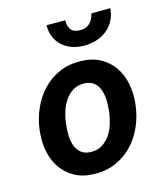

<svg xmlns="http://www.w3.org/2000/svg" viewBox="-113 -838 813 935"><g transform="rotate(-15 293.5 -370.0)"><path d="M44.4 -265.6Q51.3 -321.3 73.5 -371.3Q95.7 -421.4 131.3 -459Q167 -496.6 215.6 -518.1Q264.2 -539.6 323.7 -538.1Q380.9 -537.1 421.9 -514.6Q462.9 -492.2 488.5 -455.3Q514.2 -418.5 523.9 -370.6Q533.7 -322.8 528.3 -270.5L526.9 -259.8Q520 -204.1 497.8 -154.5Q475.6 -105 439.9 -67.9Q404.3 -30.8 355.7 -9.5Q307.1 11.7 248 10.3Q191.4 9.3 150.4 -12.9Q109.4 -35.2 83.7 -71.5Q58.1 -107.9 48.1 -155.5Q38.1 -203.1 43.5 -255.4ZM175.8 -255.4Q173.3 -231 173.8 -203.9Q174.3 -176.8 182.4 -153.6Q190.4 -130.4 208.3 -114.5Q226.1 -98.6 257.8 -97.7Q291 -96.7 315.2 -111.6Q339.4 -126.5 355.7 -150.1Q372.1 -173.8 381.1 -202.9Q390.1 -231.9 394 -259.8L395 -270Q396.5 -286.1 397.2 -304Q397.9 -321.8 395.8 -339.1Q393.6 -356.4 388.4 -372.3Q383.3 -388.2 373.8 -400.4Q364.3 -412.6 349.6 -420.2Q335 -427.7 314 -428.7Q280.3 -429.7 256.1 -415Q231.9 -400.4 215.6 -376.5Q199.2 -352.5 189.7 -323.2Q180.2 -293.9 176.8 -265.6ZM530.3 -750Q527.8 -715.3 513.4 -688.2Q499 -661.1 475.8 -642.8Q452.6 -624.5 422.6 -615.2Q392.6 -606 358.9 -606.4Q326.2 -606.9 298.6 -616.9Q271 -627 251 -645.3Q231 -663.6 219.7 -689.9Q208.5 -716.3 209 -750L303.2 -749.5Q302.2 -720.7 315.4 -702.6Q328.6 -684.6 360.4 -684.1Q392.1 -683.6 410.6 -701.7Q429.2 -719.7 434.6 -749Z"/></g></svg>

Font: Roboto Mono
Style: Bold Italic
Weight: 700
Designer: Google
Version: Version 2.000985; 2015; ttfautohint (v1.3)